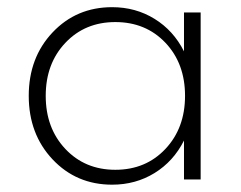

<svg xmlns="http://www.w3.org/2000/svg" viewBox="-20 -500 671 535"><path d="M292.5 14.6Q192.9 14.6 126.5 -55.9Q60.1 -126.5 60.1 -232.9Q60.1 -339.4 126.5 -409.7Q192.9 -480 292.5 -480Q357.9 -480 410.6 -447.5Q463.4 -415 492.7 -356.9V-465.3H539.1V0H492.7V-108.4Q463.4 -50.3 410.6 -17.8Q357.9 14.6 292.5 14.6ZM301.3 -26.9Q386.2 -26.9 440.9 -85Q495.6 -143.1 495.6 -232.9Q495.6 -323.2 440.9 -380.9Q386.2 -438.5 301.3 -438.5Q216.8 -438.5 162.1 -380.6Q107.4 -322.8 107.4 -232.9Q107.4 -143.1 162.1 -85Q216.8 -26.9 301.3 -26.9Z"/></svg>

Font: Spartan MB Light
Style: Regular
Weight: 300
Designer: Matt Bailey, Mirko Velimirovic
Foundry: Matt Bailey
Version: Version 1.005